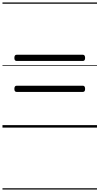

<svg xmlns="http://www.w3.org/2000/svg" viewBox="-20 -1030 803 1550"><path d="M114 -538Q105 -538 100.5 -544Q96 -550 96 -562Q96 -588 114 -588H649Q658 -588 662.5 -581.5Q667 -575 667 -562Q667 -538 649 -538ZM114 -288Q105 -288 100.5 -294Q96 -300 96 -312Q96 -338 114 -338H649Q658 -338 662.5 -331.5Q667 -325 667 -312Q667 -288 649 -288ZM0 490H763V500H0ZM0 -20H763V0H0ZM0 -505H763V-500H0ZM0 -1010H763V-1000H0Z"/></svg>

Font: Playwrite ES Deco Guides
Style: Regular
Weight: 400
Designer: Veronika Burian, José Scaglione
Foundry: TypeTogether
Version: Version 1.003